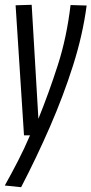

<svg xmlns="http://www.w3.org/2000/svg" viewBox="-23 -563 381 800"><path d="M271 -542 338 -540Q322 -418 281.5 -290.5Q241 -163 185 -34.5Q129 94 65 217L-3 210Q26 158 52.5 106.5Q79 55 102 1H77L42 -541L109 -543L137 -68Q181 -177 218 -292Q255 -407 271 -542Z"/></svg>

Font: Georama Condensed
Style: Italic
Weight: 400
Width: 3
Italic angle: -9°
Designer: Jean-Baptiste Levee
Foundry: Production Type
Version: Version 1.000